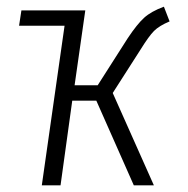

<svg xmlns="http://www.w3.org/2000/svg" viewBox="-20 -554 561 574"><path d="M317 -276 440 0H380L268 -253H196L161 0H105L173 -477H37L44 -523H235L203 -299H272L362 -440Q390 -482 411 -501Q432 -520 470 -534L487 -490Q456 -477 440.5 -461.5Q425 -446 399 -404Z"/></svg>

Font: Fira Sans Condensed Light
Style: Italic
Weight: 300
Width: 3
Italic angle: -8°
Designer: Carrois Corporate & Edenspiekermann AG
Foundry: Carrois Corporate GbR & Edenspiekermann AG
Version: Version 4.203